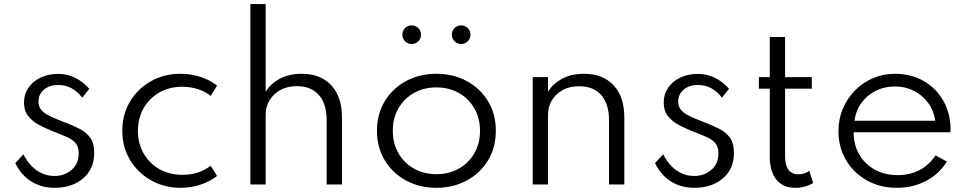

<svg xmlns="http://www.w3.org/2000/svg" viewBox="-20 -880 4619 916"><path d="M240.5 16Q324 16 376.8 -29Q429.5 -74 429.5 -151Q429.5 -196 411 -222.2Q392.5 -248.5 359 -265.8Q325.5 -283 281 -299.5Q250 -311.5 223.2 -323.5Q196.5 -335.5 180 -352.2Q163.5 -369 163.5 -395Q163.5 -430.5 189.8 -452.5Q216 -474.5 258 -474.5Q326.5 -474.5 372.5 -414L406 -456.5Q376 -490.5 338.2 -509Q300.5 -527.5 257.5 -527.5Q210.5 -527.5 173.5 -509.8Q136.5 -492 115.5 -461.2Q94.5 -430.5 94.5 -391Q94.5 -352 114.2 -326.8Q134 -301.5 164.5 -285Q195 -268.5 227.5 -255.5Q269 -239.5 297.5 -227Q326 -214.5 340.8 -197Q355.5 -179.5 355.5 -148.5Q355.5 -98.5 321.5 -69.5Q287.5 -40.5 240 -40.5Q193 -40.5 154.5 -67.8Q116 -95 92 -144L53 -102Q80 -45.5 128.5 -14.8Q177 16 240.5 16Z M841 16Q892 16 937 0.8Q982 -14.5 1015.5 -40.5L985 -89.5Q930 -46 850 -46Q787.5 -46 739.8 -73.5Q692 -101 665 -148.5Q638 -196 638 -256Q638 -315 664.5 -362.5Q691 -410 738.8 -438Q786.5 -466 849.5 -466Q929 -466 985.5 -422.5L1015.5 -471.5Q982.5 -498 937 -513Q891.5 -528 841 -528Q762.5 -528 699.5 -492.2Q636.5 -456.5 600 -395Q563.5 -333.5 563.5 -256Q563.5 -178 600.8 -116.5Q638 -55 701 -19.5Q764 16 841 16Z M1174.5 0H1247.5V-333.5Q1247.5 -369.5 1265.2 -400.2Q1283 -431 1316.5 -450Q1350 -469 1397 -469Q1464 -469 1501.2 -426.8Q1538.5 -384.5 1538.5 -305.5V0H1611.5V-319.5Q1611.5 -418.5 1560.2 -473.2Q1509 -528 1420 -528Q1356.5 -528 1312.2 -503Q1268 -478 1247.5 -442V-860.5H1174.5Z M2062 16Q2142 16 2206.2 -18.5Q2270.5 -53 2308 -114.5Q2345.5 -176 2345.5 -256Q2345.5 -336.5 2308 -397.8Q2270.5 -459 2206.2 -493.5Q2142 -528 2062 -528Q1982 -528 1917.8 -493.5Q1853.5 -459 1816 -397.8Q1778.5 -336.5 1778.5 -256Q1778.5 -176 1816 -114.5Q1853.5 -53 1917.8 -18.5Q1982 16 2062 16ZM2062 -49Q2002 -49 1955 -75.5Q1908 -102 1881 -148.8Q1854 -195.5 1854 -256Q1854 -316.5 1881 -363.2Q1908 -410 1955 -436.5Q2002 -463 2062 -463Q2122 -463 2169 -436.5Q2216 -410 2243 -363.2Q2270 -316.5 2270 -256Q2270 -195.5 2243 -148.8Q2216 -102 2169 -75.5Q2122 -49 2062 -49ZM2180 -670Q2198.5 -670 2211.5 -683Q2224.5 -696 2224.5 -714.5Q2224.5 -733 2211.5 -746Q2198.5 -759 2180 -759Q2161.5 -759 2148.5 -746Q2135.5 -733 2135.5 -714.5Q2135.5 -696 2148.5 -683Q2161.5 -670 2180 -670ZM1944 -670Q1962.5 -670 1975.5 -683Q1988.5 -696 1988.5 -714.5Q1988.5 -733 1975.5 -746Q1962.5 -759 1944 -759Q1925.5 -759 1912.5 -746Q1899.5 -733 1899.5 -714.5Q1899.5 -696 1912.5 -683Q1925.5 -670 1944 -670Z M2521.5 0H2594.5V-333.5Q2594.5 -369.5 2612.2 -400.2Q2630 -431 2663.5 -449.8Q2697 -468.5 2744 -468.5Q2811 -468.5 2848.2 -426.5Q2885.5 -384.5 2885.5 -305.5V0H2958.5V-319.5Q2958.5 -418.5 2907.2 -473.2Q2856 -528 2767 -528Q2703.5 -528 2659.2 -503Q2615 -478 2594.5 -442V-512H2521.5Z M3292.5 16Q3376 16 3428.8 -29Q3481.5 -74 3481.5 -151Q3481.5 -196 3463 -222.2Q3444.5 -248.5 3411 -265.8Q3377.5 -283 3333 -299.5Q3302 -311.5 3275.2 -323.5Q3248.5 -335.5 3232 -352.2Q3215.5 -369 3215.5 -395Q3215.5 -430.5 3241.8 -452.5Q3268 -474.5 3310 -474.5Q3378.5 -474.5 3424.5 -414L3458 -456.5Q3428 -490.5 3390.2 -509Q3352.5 -527.5 3309.5 -527.5Q3262.5 -527.5 3225.5 -509.8Q3188.5 -492 3167.5 -461.2Q3146.5 -430.5 3146.5 -391Q3146.5 -352 3166.2 -326.8Q3186 -301.5 3216.5 -285Q3247 -268.5 3279.5 -255.5Q3321 -239.5 3349.5 -227Q3378 -214.5 3392.8 -197Q3407.5 -179.5 3407.5 -148.5Q3407.5 -98.5 3373.5 -69.5Q3339.5 -40.5 3292 -40.5Q3245 -40.5 3206.5 -67.8Q3168 -95 3144 -144L3105 -102Q3132 -45.5 3180.5 -14.8Q3229 16 3292.5 16Z M3773.5 16Q3822.5 16 3859.5 -7L3841 -65Q3819 -48.5 3789 -48.5Q3725.5 -48.5 3725.5 -136V-457H3853V-512H3725.5V-703.5H3652.5V-512H3600.5V-457H3652.5V-132Q3652.5 -61.5 3684.2 -22.8Q3716 16 3773.5 16Z M4259 16Q4335.5 16 4398.2 -17Q4461 -50 4497.5 -109.5L4443.5 -138.5Q4379.5 -44.5 4262 -44.5Q4201 -44.5 4153.5 -70.8Q4106 -97 4079.2 -143.2Q4052.5 -189.5 4052.5 -249H4513.5Q4514.5 -254.5 4514.8 -258.5Q4515 -262.5 4515 -268Q4513 -344.5 4478.2 -403.2Q4443.5 -462 4384.2 -495Q4325 -528 4249 -528Q4193.5 -528 4144.8 -507Q4096 -486 4059 -448.5Q4022 -411 4001 -361.2Q3980 -311.5 3980 -254Q3980 -177.5 4016.2 -116.2Q4052.5 -55 4115.5 -19.5Q4178.5 16 4259 16ZM4056.5 -304Q4063 -352.5 4089.8 -389.2Q4116.5 -426 4158 -446.8Q4199.5 -467.5 4250 -467.5Q4299.5 -467.5 4340.5 -446.5Q4381.5 -425.5 4408.5 -388.5Q4435.5 -351.5 4442 -304Z"/></svg>

Font: Spartan
Style: Regular
Weight: 400
Designer: Matt Bailey, Mirko Velimirovic
Foundry: Matt Bailey
Version: Version 1.003; ttfautohint (v1.8.3)